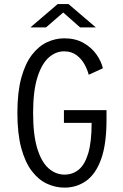

<svg xmlns="http://www.w3.org/2000/svg" viewBox="-20 -890 590 922"><path d="M290 11Q246 11 205.5 -7.8Q165 -26.5 133 -68.2Q101 -110 82.2 -178.8Q63.5 -247.5 63.5 -348Q63.5 -447.5 82.2 -516Q101 -584.5 133.2 -626.5Q165.5 -668.5 205.8 -687.2Q246 -706 288.5 -706Q342 -706 380.8 -684Q419.5 -662 443 -628.8Q466.5 -595.5 474 -562L406 -531Q400.5 -553.5 386.5 -579.8Q372.5 -606 348 -624.8Q323.5 -643.5 287.5 -643.5Q247.5 -643.5 213.8 -613.5Q180 -583.5 159.5 -518.2Q139 -453 139 -348Q139 -241.5 159.2 -176.2Q179.5 -111 213.8 -81.2Q248 -51.5 290 -51.5Q329 -51.5 358.2 -75.5Q387.5 -99.5 403.8 -154.2Q420 -209 420 -300H287V-361H491.5V-315Q491.5 -198 465.8 -126.2Q440 -54.5 394.2 -21.8Q348.5 11 290 11ZM126 -758.5 257 -870.5H309L440 -758.5H364.5L283.5 -830L201 -758.5Z"/></svg>

Font: Trispace SemiCondensed Light
Style: Regular
Weight: 300
Width: 4
Designer: Tyler Finck
Foundry: Etcetera Type Company
Version: Version 1.210; ttfautohint (v1.8.3)